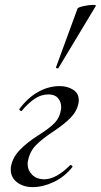

<svg xmlns="http://www.w3.org/2000/svg" viewBox="-20 -751 412 785"><path d="M24 -58Q24 -66 25 -71Q32 -108 61.5 -138.5Q91 -169 137 -198Q183 -227 203.5 -248.5Q224 -270 229 -301Q230 -305 230 -314Q230 -335 217 -350Q204 -365 178 -365Q148 -365 121.5 -347Q95 -329 69 -298L67 -297Q64 -297 61 -300Q58 -303 59 -305Q94 -352 136.5 -375.5Q179 -399 224 -399Q255 -399 278.5 -384.5Q302 -370 302 -342Q302 -334 301 -330Q295 -297 270 -271Q245 -245 202 -216Q153 -184 127 -157.5Q101 -131 94 -91Q93 -88 93 -81Q93 -55 111.5 -36.5Q130 -18 161 -18Q209 -18 266 -75Q267 -76 269 -76Q272 -76 274.5 -73.5Q277 -71 276 -68Q244 -28 200 -7Q156 14 113 14Q76 14 50 -5.5Q24 -25 24 -58ZM209 -476 297 -716Q299 -721 321.5 -726Q344 -731 360 -731Q373 -731 372 -727L219 -473Q218 -470 212.5 -472Q207 -474 209 -476Z"/></svg>

Font: Cormorant Infant Medium
Style: Italic
Weight: 500
Italic angle: -10°
Designer: Christian Thalmann (Catharsis Fonts)
Foundry: Catharsis Fonts
Version: Version 4.000